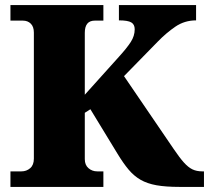

<svg xmlns="http://www.w3.org/2000/svg" viewBox="-20 -734 821 754"><path d="M21 0V-61H64Q84 -61 98.5 -73.5Q113 -86 113 -111V-606Q113 -629 101 -641Q89 -653 70 -653H21V-714H386V-653H352Q313 -653 313 -605V-362L447 -511Q478 -545 493.5 -569Q509 -593 509 -619Q509 -638 495.5 -646Q482 -654 447 -654V-714H750V-654Q705 -654 669 -629.5Q633 -605 599 -570L467 -435L662 -149Q685 -115 702 -96Q719 -77 735.5 -69Q752 -61 775 -61H781V0H685Q631 0 594.5 -6.5Q558 -13 532 -28Q506 -43 485 -68Q464 -93 441 -131L335 -305L313 -291V-109Q313 -86 327.5 -73.5Q342 -61 362 -61H386V0Z"/></svg>

Font: Noto Serif Tamil Black
Style: Italic
Weight: 900
Italic angle: -12°
Designer: Indian Type Foundry, Tom Grace, and the Monotype Design Team
Foundry: Monotype Imaging Inc.
Version: Version 2.003; ttfautohint (v1.8.4.7-5d5b)